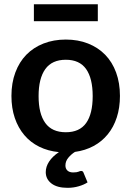

<svg xmlns="http://www.w3.org/2000/svg" viewBox="-20 -706 614 898"><path d="M359 93.5Q368 93.5 370.5 101.5L389.5 147Q373 158 348.2 165.2Q323.5 172.5 296 172.5Q247 172.5 220.5 152Q194 131.5 194 99Q194 73.5 209.8 49.5Q225.5 25.5 255.5 5.5Q204.5 0.5 163.5 -19.8Q122.5 -40 93.8 -74Q65 -108 49.2 -154.2Q33.5 -200.5 33.5 -257.5Q33.5 -318 51.8 -367Q70 -416 103.2 -450Q136.5 -484 183.5 -502.5Q230.5 -521 288 -521Q345 -521 391.8 -502.5Q438.5 -484 471.8 -450Q505 -416 523 -367Q541 -318 541 -257.5Q541 -202 526.2 -156.8Q511.5 -111.5 484 -77.8Q456.5 -44 417.5 -23Q378.5 -2 330.5 4.5Q313 15.5 299.5 31.8Q286 48 286 68Q286 83 295.5 91.8Q305 100.5 322 100.5Q331.5 100.5 337.5 99.5Q343.5 98.5 347.2 97Q351 95.5 353.8 94.5Q356.5 93.5 359 93.5ZM288 -87.5Q352 -87.5 382.8 -130.5Q413.5 -173.5 413.5 -256.5Q413.5 -339.5 382.8 -383Q352 -426.5 288 -426.5Q223 -426.5 191.8 -382.8Q160.5 -339 160.5 -256.5Q160.5 -174 191.8 -130.8Q223 -87.5 288 -87.5ZM138.5 -686H437.5V-607H138.5Z"/></svg>

Font: Lato
Style: Bold
Weight: 700
Designer: Lukasz Dziedzic
Foundry: tyPoland Lukasz Dziedzic
Version: Version 2.007; 2014-02-27